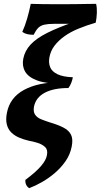

<svg xmlns="http://www.w3.org/2000/svg" viewBox="-20 -730 524 999"><path d="M132 249Q122 243 116.5 232Q111 221 112 206Q166 166 193 134.5Q220 103 224 78Q230 50 215 35.5Q200 21 176 13.5Q152 6 129 2Q103 -4 79.5 -14Q56 -24 39 -40.5Q22 -57 15.5 -82.5Q9 -108 16 -143Q31 -222 104.5 -262Q178 -302 292 -302L291 -295Q216 -295 171.5 -312Q127 -329 110.5 -358Q94 -387 101 -424Q109 -466 139.5 -498.5Q170 -531 226 -559Q282 -587 366 -616L388 -606H260Q230 -606 210.5 -601.5Q191 -597 179 -585Q167 -573 155 -549Q138 -549 123.5 -552Q109 -555 96 -564Q110 -595 121 -632.5Q132 -670 140 -710Q161 -709 204.5 -708.5Q248 -708 296 -708Q335 -708 371 -708.5Q407 -709 435.5 -709.5Q464 -710 480 -710Q485 -690 484 -663Q483 -636 478 -612Q430 -598 388.5 -581Q347 -564 315.5 -541.5Q284 -519 263.5 -492Q243 -465 237 -431Q232 -403 241 -380.5Q250 -358 278.5 -344Q307 -330 359 -328Q357 -315 351 -299.5Q345 -284 336 -272Q259 -272 213 -247.5Q167 -223 157 -176Q152 -149 162.5 -133.5Q173 -118 194 -109.5Q215 -101 240 -93Q281 -81 309.5 -66.5Q338 -52 349.5 -29Q361 -6 353 33Q345 74 321.5 108Q298 142 266 169.5Q234 197 199 217Q164 237 132 249Z"/></svg>

Font: Vollkorn SemiBold
Style: Italic
Weight: 600
Italic angle: -11°
Designer: Friedrich Althausen
Foundry: Friedrich Althausen
Version: Version 5.000